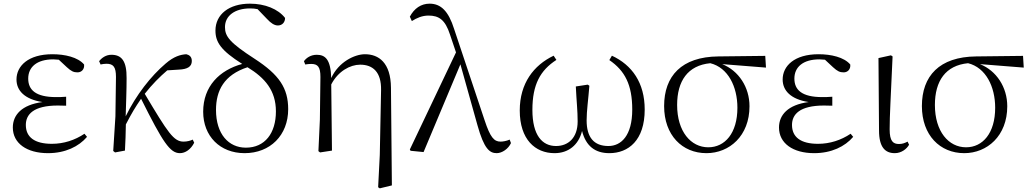

<svg xmlns="http://www.w3.org/2000/svg" viewBox="-20 -822 5629 1048"><path d="M242 14C336 14 410 -22 455 -75L441 -92C389 -57 328 -37 263 -37C168 -37 121 -74 121 -140C121 -197 162 -246 296 -246C307 -246 316 -246 341 -245V-294C317 -292 302 -292 286 -292C174 -292 134 -332 134 -393C134 -456 181 -498 271 -498L301 -496L345 -455C369 -433 382 -427 403 -427C425 -427 442 -444 439 -470C405 -510 334 -526 266 -526C134 -526 70 -462 70 -388C70 -328 114 -280 212 -265C98 -250 50 -194 50 -126C50 -40 126 14 242 14Z M962 14C992 14 1022 -7 1040 -43L1032 -60C1020 -54 1001 -49 982 -49C928 -49 897 -97 770 -310C811 -362 851 -402 893 -438L956 -442C1003 -444 1027 -458 1027 -489C1027 -513 1013 -522 997 -526C965 -524 929 -514 884 -475C804 -407 723 -304 666 -187C668 -257 671 -330 671 -395C672 -489 644 -523 588 -523C558 -523 535 -506 521 -488L529 -470C539 -472 550 -474 561 -474C599 -474 613 -456 613 -402L610 -187L598 2L608 10L662 0C665 -48 666 -95 667 -143C699 -205 718 -236 750 -283C869 -45 908 14 962 14Z M1315 14C1455 14 1553 -84 1553 -226C1553 -341 1504 -414 1370 -501C1234 -589 1208 -623 1208 -674C1208 -737 1263 -776 1345 -776C1359 -776 1373 -775 1386 -772L1437 -719C1459 -695 1478 -683 1497 -683C1520 -683 1536 -700 1536 -724C1498 -773 1426 -802 1344 -802C1231 -802 1156 -744 1156 -655C1156 -591 1187 -546 1302 -473C1178 -439 1089 -351 1089 -212C1089 -79 1181 14 1315 14ZM1331 -455C1426 -397 1486 -328 1486 -214C1486 -95 1426 -16 1322 -16C1228 -16 1159 -90 1159 -222C1159 -328 1203 -413 1331 -455Z M2044 200 2053 206 2119 190 2114 -343C2113 -480 2047 -526 1972 -526C1916 -526 1828 -484 1788 -396C1785 -497 1756 -523 1709 -523C1676 -523 1652 -506 1639 -488L1646 -470C1658 -472 1668 -473 1679 -473C1715 -473 1729 -456 1729 -402L1726 -169L1718 3L1727 10L1792 0L1788 -361C1825 -433 1891 -469 1946 -469C2015 -469 2062 -429 2060 -330L2053 24Z M2691 14C2721 14 2755 -10 2769 -41L2762 -60C2744 -52 2724 -49 2712 -49C2677 -49 2656 -72 2625 -166L2459 -663C2428 -762 2386 -802 2325 -802C2278 -802 2241 -776 2217 -731L2228 -707C2255 -724 2284 -737 2319 -737C2376 -737 2410 -714 2436 -634L2469 -536L2217 -6L2221 1L2292 8L2493 -471L2586 -139C2622 -9 2653 14 2691 14Z M3007 14C3082 14 3138 -30 3157 -107C3178 -25 3228 14 3306 14C3410 14 3499 -56 3499 -224C3499 -370 3430 -467 3320 -518L3306 -494C3391 -436 3431 -359 3431 -224C3431 -81 3370 -25 3301 -25C3221 -25 3182 -73 3182 -165C3182 -217 3191 -278 3197 -354L3188 -360L3123 -350C3127 -267 3133 -218 3133 -159C3133 -70 3082 -25 3015 -25C2940 -25 2886 -83 2886 -222C2886 -361 2929 -438 3017 -495L3002 -518C2893 -466 2817 -367 2817 -219C2817 -61 2901 14 3007 14Z M3836 14C3961 14 4071 -80 4071 -242C4071 -346 4012 -436 3922 -472L4161 -453L4157 -517L3901 -514C3700 -512 3605 -407 3605 -243C3605 -84 3704 14 3836 14ZM3857 -477C3954 -453 4005 -349 4005 -234C4005 -95 3937 -18 3846 -18C3751 -18 3676 -104 3676 -249C3676 -380 3734 -465 3857 -477Z M4424 14C4518 14 4592 -22 4637 -75L4623 -92C4571 -57 4510 -37 4445 -37C4350 -37 4303 -74 4303 -140C4303 -197 4344 -246 4478 -246C4489 -246 4498 -246 4523 -245V-294C4499 -292 4484 -292 4468 -292C4356 -292 4316 -332 4316 -393C4316 -456 4363 -498 4453 -498L4483 -496L4527 -455C4551 -433 4564 -427 4585 -427C4607 -427 4624 -444 4621 -470C4587 -510 4516 -526 4448 -526C4316 -526 4252 -462 4252 -388C4252 -328 4296 -280 4394 -265C4280 -250 4232 -194 4232 -126C4232 -40 4308 14 4424 14Z M4864 14C4901 14 4930 -10 4942 -32L4934 -49C4920 -42 4907 -36 4887 -36C4855 -36 4836 -51 4836 -116C4836 -195 4842 -282 4852 -514L4843 -520L4775 -505L4778 -110C4778 -19 4811 14 4864 14Z M5243 14C5368 14 5478 -80 5478 -242C5478 -346 5419 -436 5329 -472L5568 -453L5564 -517L5308 -514C5107 -512 5012 -407 5012 -243C5012 -84 5111 14 5243 14ZM5264 -477C5361 -453 5412 -349 5412 -234C5412 -95 5344 -18 5253 -18C5158 -18 5083 -104 5083 -249C5083 -380 5141 -465 5264 -477Z"/></svg>

Font: Noto Serif HK Light
Style: Regular
Weight: 300
Designer: Ryoko NISHIZUKA 西塚涼子 (kana & ideographs); Frank Grießhammer (Latin, Greek & Cyrillic); Wenlong ZHANG 张文龙 (bopomofo); San
Foundry: Adobe
Version: Version 2.001;hotconv 1.1.0;makeotfexe 2.6.0